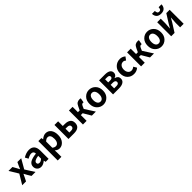

<svg xmlns="http://www.w3.org/2000/svg" viewBox="560 -3021 5424 5424"><g transform="rotate(-45 3272.0 -308.5)"><path d="M16 0 191 -292 27 -560H185L241 -460Q266 -412 291 -366H295Q302 -382 316 -413Q330 -444 336 -460L383 -560H535L371 -275L546 0H388L326 -102L272 -201H267Q260 -187 220 -102L168 0Z M767 14Q693 14 647 -33Q601 -80 601 -152Q601 -242 677.5 -291.5Q754 -341 923 -359Q919 -456 828 -456Q766 -456 674 -403L621 -500Q740 -574 855 -574Q961 -574 1015.5 -511.5Q1070 -449 1070 -327V0H950L939 -60H936Q850 14 767 14ZM815 -101Q868 -101 923 -156V-269Q741 -245 741 -164Q741 -101 815 -101Z M1220 215V-560H1340L1350 -502H1354Q1439 -574 1519 -574Q1622 -574 1680.5 -496.5Q1739 -419 1739 -289Q1739 -151 1668.5 -68.5Q1598 14 1501 14Q1429 14 1362 -47L1366 45V215ZM1468 -107Q1522 -107 1555 -153Q1588 -199 1588 -287Q1588 -453 1477 -453Q1424 -453 1366 -395V-149Q1415 -107 1468 -107Z M1864 0V-560H2010V-373H2085Q2194 -373 2257 -329Q2320 -285 2320 -189Q2320 0 2085 0ZM2010 -112H2077Q2179 -112 2179 -190Q2179 -265 2077 -265H2010Z M2769 -295 2958 0H2798L2662 -231H2588V0H2442V-560H2588V-347H2659L2710 -455Q2741 -524 2780 -549Q2819 -574 2879 -574Q2902 -574 2921 -566L2897 -430Q2885 -434 2877 -434Q2853 -434 2836 -421.5Q2819 -409 2803 -372Z M2984 -279Q2984 -414 3063 -494Q3142 -574 3253 -574Q3364 -574 3443 -494Q3522 -414 3522 -279Q3522 -146 3442.5 -66Q3363 14 3253 14Q3143 14 3063.5 -66Q2984 -146 2984 -279ZM3372 -279Q3372 -360 3340.5 -407Q3309 -454 3253 -454Q3197 -454 3165.5 -407Q3134 -360 3134 -279Q3134 -199 3165.5 -152.5Q3197 -106 3253 -106Q3309 -106 3340.5 -152.5Q3372 -199 3372 -279Z M3645 0V-560H3877Q4097 -560 4097 -414Q4097 -373 4073 -341.5Q4049 -310 4003 -297V-292Q4119 -265 4119 -161Q4119 -80 4055.5 -40Q3992 0 3889 0ZM3788 -336H3865Q3956 -336 3956 -398Q3956 -461 3867 -461H3788ZM3788 -99H3880Q3976 -99 3976 -170Q3976 -201 3951 -220Q3926 -239 3877 -239H3788Z M4476 14Q4357 14 4280 -65Q4203 -144 4203 -279Q4203 -414 4286.5 -494Q4370 -574 4489 -574Q4579 -574 4652 -512L4582 -417Q4539 -454 4496 -454Q4432 -454 4392.5 -406Q4353 -358 4353 -279Q4353 -201 4392 -153.5Q4431 -106 4492 -106Q4547 -106 4601 -151L4659 -54Q4582 14 4476 14Z M5092 -295 5281 0H5121L4985 -231H4911V0H4765V-560H4911V-347H4982L5033 -455Q5064 -524 5103 -549Q5142 -574 5202 -574Q5225 -574 5244 -566L5220 -430Q5208 -434 5200 -434Q5176 -434 5159 -421.5Q5142 -409 5126 -372Z M5307 -279Q5307 -414 5386 -494Q5465 -574 5576 -574Q5687 -574 5766 -494Q5845 -414 5845 -279Q5845 -146 5765.5 -66Q5686 14 5576 14Q5466 14 5386.5 -66Q5307 -146 5307 -279ZM5695 -279Q5695 -360 5663.5 -407Q5632 -454 5576 -454Q5520 -454 5488.5 -407Q5457 -360 5457 -279Q5457 -199 5488.5 -152.5Q5520 -106 5576 -106Q5632 -106 5663.5 -152.5Q5695 -199 5695 -279Z M5968 0V-560H6110V-383Q6110 -362 6097 -183H6101Q6165 -294 6168 -300L6332 -560H6466V0H6324V-176Q6324 -225 6337 -377H6333Q6283 -290 6266 -259L6102 0ZM6222 -650Q6129 -650 6081.5 -699Q6034 -748 6031 -832H6146Q6148 -781 6165 -755Q6182 -729 6222 -729Q6262 -729 6278.5 -755Q6295 -781 6297 -832H6412Q6410 -748 6363 -699Q6316 -650 6222 -650Z"/></g></svg>

Font: Noto Sans Korean Bold
Style: Bold
Weight: 700
Designer: Ryoko NISHIZUKA  (kana & ideographs); Paul D. Hunt (Latin, Greek & Cyrillic); Wenlong ZHANG  (bopomofo); Sandoll Communi
Foundry: Adobe Systems Incorporated
Version: Version 1.000;PS 1;hotconv 1.0.78;makeotf.lib2.5.61930